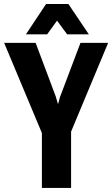

<svg xmlns="http://www.w3.org/2000/svg" viewBox="-31 -921 550 941"><path d="M174.3 0H317.4V-275.9L499 -710.9H363.3L268.6 -460Q263.7 -449.7 260.5 -436.8Q257.3 -423.8 254.4 -413.1H252.4Q249 -423.8 245.6 -436.8Q242.2 -449.7 237.8 -460L143.6 -710.9H-10.7L174.3 -269ZM304.2 -901.4H194.8L96.2 -752.9H200.2L248.5 -819.8L297.9 -752.9H404.3Z"/></svg>

Font: Roboto Flex Super Cond Bold
Style: Regular
Weight: 700
Width: 3
Designer: Berlow after Robertson
Foundry: Google
Version: Version 3.000